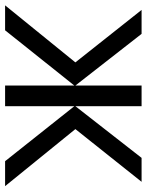

<svg xmlns="http://www.w3.org/2000/svg" viewBox="69 -645 576 754"><g transform="rotate(90 357.0 -268.0)"><path d="M694 -536 487 -276 711 0H613L397 -272V0H316V-272L99 0H1L225 -276L19 -536H113L316 -276V-536H397V-276L600 -536Z"/></g></svg>

Font: Noto Sans Display
Style: Regular
Weight: 400
Designer: Monotype Design Team
Foundry: Monotype Imaging Inc.
Version: Version 2.003